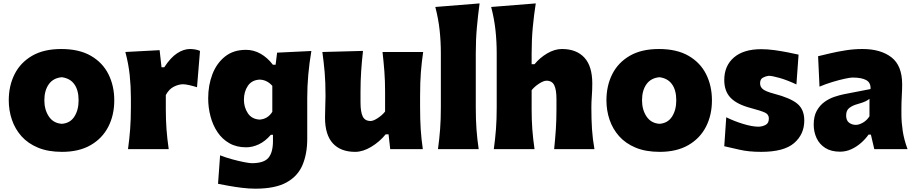

<svg xmlns="http://www.w3.org/2000/svg" viewBox="-20 -880 5397 1133"><path d="M346.2 16.1Q264.2 16.1 204.6 -8.5Q145 -33.2 106.9 -75.9Q68.8 -118.7 50.3 -173.3Q31.7 -228 31.7 -288.1Q31.7 -374 66.2 -442.4Q100.6 -510.7 169.4 -550.8Q238.3 -590.8 341.3 -590.8Q447.3 -590.8 516.6 -550.5Q585.9 -510.3 620.1 -441.7Q654.3 -373 654.3 -288.1Q654.3 -200.7 618.9 -131.8Q583.5 -63 514.6 -23.4Q445.8 16.1 346.2 16.1ZM344.7 -149.4Q393.6 -152.8 418.7 -191.7Q443.8 -230.5 443.8 -288.1Q443.8 -347.7 418.7 -382.8Q393.6 -418 344.7 -424.3Q294.4 -419.9 268.1 -383.1Q241.7 -346.2 241.7 -288.1Q241.7 -232.4 268.3 -192.6Q294.9 -152.8 344.7 -149.4Z M735.4 0Q743.7 -60.5 748 -117.7Q752.4 -174.8 752.4 -246.6V-303.2Q752.4 -369.6 745.4 -436.8Q738.3 -503.9 719.7 -573.2L921.9 -584L933.1 -482.9H949.2Q986.8 -540.5 1025.4 -565.7Q1064 -590.8 1101.1 -590.8Q1112.3 -590.8 1128.7 -588.6Q1145 -586.4 1160.2 -579.6L1142.6 -365.2Q1121.1 -372.1 1097.9 -377.4Q1074.7 -382.8 1060.1 -382.8Q1035.2 -382.8 1006.3 -368.7Q977.5 -354.5 958.5 -319.3V-234.9Q958.5 -171.9 962.6 -116.2Q966.8 -60.5 975.6 0Z M1486.8 233.4Q1449.7 233.4 1407.7 228.3Q1365.7 223.1 1328.4 216.3Q1291 209.5 1266.6 204.6L1278.8 36.6Q1312.5 49.8 1351.1 60.3Q1389.6 70.8 1421.4 76.9Q1453.1 83 1465.8 83Q1537.1 83 1564 51.3Q1590.8 19.5 1590.8 -47.9V-84.5H1578.1Q1544.9 -45.9 1507.3 -28.3Q1469.7 -10.7 1432.6 -10.7Q1375.5 -10.7 1333.3 -34.9Q1291 -59.1 1263.4 -100.3Q1235.8 -141.6 1222.2 -193.4Q1208.5 -245.1 1208.5 -299.8Q1208.5 -377 1233.4 -441.9Q1258.3 -506.8 1307.9 -546.4Q1357.4 -585.9 1431.6 -585.9Q1477.5 -585.9 1518.1 -562.7Q1558.6 -539.6 1590.3 -498H1606.4L1615.2 -569.3L1817.4 -579.1Q1805.2 -507.8 1799.1 -438.7Q1793 -369.6 1793 -301.3V-60.1Q1793 26.9 1765.4 93Q1737.8 159.2 1671.1 196.3Q1604.5 233.4 1486.8 233.4ZM1512.2 -174.3Q1560.5 -177.7 1586.9 -220.2V-373.5Q1555.7 -408.7 1512.7 -410.2Q1466.3 -408.2 1442.9 -373.8Q1419.4 -339.4 1419.4 -291.5Q1419.4 -246.6 1442.6 -211.7Q1465.8 -176.8 1512.2 -174.3Z M2075.7 16.1Q1990.2 16.1 1944.1 -34.2Q1897.9 -84.5 1897.9 -186.5Q1897.9 -224.1 1899.4 -252.9Q1900.9 -281.7 1900.9 -313Q1900.9 -395.5 1895.8 -454.1Q1890.6 -512.7 1882.3 -573.2L2122.1 -579.6Q2115.2 -519 2111.3 -460.7Q2107.4 -402.3 2107.4 -339.8V-274.9Q2107.4 -219.7 2120.4 -192.9Q2133.3 -166 2167 -166Q2183.1 -166 2209.2 -183.1Q2235.4 -200.2 2252.4 -221.7V-339.8Q2252.4 -402.3 2248.3 -457.5Q2244.1 -512.7 2237.3 -573.2H2477.1Q2468.3 -512.7 2463.6 -454.1Q2459 -395.5 2459 -313V-246.6Q2459 -174.8 2462.6 -117.7Q2466.3 -60.5 2475.1 0H2282.7L2272.9 -87.4H2255.9Q2220.2 -43.5 2170.9 -13.7Q2121.6 16.1 2075.7 16.1Z M2564.5 0Q2572.8 -60.5 2577.1 -117.7Q2581.5 -174.8 2581.5 -246.6V-565.9Q2581.5 -635.3 2574.2 -702.4Q2566.9 -769.5 2548.8 -838.9L2810.1 -859.9Q2800.8 -792.5 2794.2 -719.5Q2787.6 -646.5 2787.6 -565.9V-246.6Q2787.6 -174.8 2791.7 -117.7Q2795.9 -60.5 2804.7 0Z M2894 0Q2902.3 -60.5 2906.7 -117.7Q2911.1 -174.8 2911.1 -246.6V-565.9Q2911.1 -635.3 2903.8 -702.4Q2896.5 -769.5 2878.4 -838.9L3141.6 -859.9Q3130.9 -792.5 3124 -719.5Q3117.2 -646.5 3117.2 -565.9V-501H3134.3Q3164.6 -538.6 3208.7 -564.7Q3252.9 -590.8 3295.9 -590.8Q3381.3 -590.8 3428.2 -540.3Q3475.1 -489.7 3475.1 -387.2Q3475.1 -350.1 3472.4 -313.7Q3469.7 -277.3 3469.7 -246.6Q3469.7 -174.8 3473.4 -117.7Q3477.1 -60.5 3487.8 0H3250Q3256.3 -60.5 3260 -116.2Q3263.7 -171.9 3263.7 -234.9V-294.9Q3263.7 -350.1 3250.7 -377Q3237.8 -403.8 3204.6 -403.8Q3188 -403.8 3161.1 -386.5Q3134.3 -369.1 3117.2 -347.7V-234.9Q3117.2 -171.9 3121.3 -116.2Q3125.5 -60.5 3134.3 0Z M3873 16.1Q3791 16.1 3731.4 -8.5Q3671.9 -33.2 3633.8 -75.9Q3595.7 -118.7 3577.1 -173.3Q3558.6 -228 3558.6 -288.1Q3558.6 -374 3593 -442.4Q3627.4 -510.7 3696.3 -550.8Q3765.1 -590.8 3868.2 -590.8Q3974.1 -590.8 4043.5 -550.5Q4112.8 -510.3 4147 -441.7Q4181.2 -373 4181.2 -288.1Q4181.2 -200.7 4145.8 -131.8Q4110.4 -63 4041.5 -23.4Q3972.7 16.1 3873 16.1ZM3871.6 -149.4Q3920.4 -152.8 3945.6 -191.7Q3970.7 -230.5 3970.7 -288.1Q3970.7 -347.7 3945.6 -382.8Q3920.4 -418 3871.6 -424.3Q3821.3 -419.9 3794.9 -383.1Q3768.6 -346.2 3768.6 -288.1Q3768.6 -232.4 3795.2 -192.6Q3821.8 -152.8 3871.6 -149.4Z M4471.7 16.1Q4397.9 16.1 4343.8 3.4Q4289.6 -9.3 4253.9 -17.1L4265.6 -188Q4312 -165 4365.5 -148.7Q4418.9 -132.3 4457.5 -132.3Q4481.9 -133.8 4499.5 -144Q4517.1 -154.3 4517.1 -181.2Q4517.1 -205.1 4493.7 -215.8Q4470.2 -226.6 4409.7 -242.7Q4328.6 -264.2 4291.3 -303Q4253.9 -341.8 4253.9 -407.7Q4253.9 -491.7 4310.8 -540.8Q4367.7 -589.8 4472.2 -589.8Q4509.3 -589.8 4551.3 -584Q4593.3 -578.1 4630.9 -570.6Q4668.5 -563 4692.4 -557.6L4679.7 -381.8Q4626.5 -406.7 4581.8 -419.7Q4537.1 -432.6 4515.6 -432.6Q4499 -430.7 4482.2 -421.9Q4465.3 -413.1 4465.3 -388.7Q4465.3 -366.7 4482.4 -353.3Q4499.5 -339.8 4547.4 -327.1Q4644.5 -301.8 4685.3 -267.8Q4726.1 -233.9 4726.1 -168.9Q4726.1 -87.4 4666 -35.6Q4606 16.1 4471.7 16.1Z M4937 15.1Q4884.8 15.1 4850.1 -6.8Q4815.4 -28.8 4798.6 -65.2Q4781.7 -101.6 4781.7 -144.5Q4781.7 -194.3 4800 -226.8Q4818.4 -259.3 4846.2 -279.1Q4874 -298.8 4904.3 -308.8Q4934.6 -318.8 4958.5 -323.7L5117.2 -354.5Q5119.1 -392.1 5091.8 -407.2Q5064.5 -422.4 5010.7 -422.4Q4997.1 -422.4 4964.4 -415.3Q4931.6 -408.2 4891.4 -396Q4851.1 -383.8 4815.9 -368.7L4807.6 -548.3Q4836.4 -555.2 4878.7 -565.2Q4920.9 -575.2 4970.2 -583Q5019.5 -590.8 5069.3 -590.8Q5177.2 -590.8 5240.5 -541.7Q5303.7 -492.7 5303.7 -382.3Q5303.7 -354 5301.5 -313.5Q5299.3 -272.9 5299.3 -242.7V-204.6Q5299.3 -159.2 5306.9 -107.9Q5314.5 -56.6 5335.4 0H5139.2L5119.1 -85.9H5105.5Q5087.9 -60.5 5061.8 -37.4Q5035.6 -14.2 5003.9 0.5Q4972.2 15.1 4937 15.1ZM5030.3 -143.1Q5049.3 -143.1 5072.5 -156.5Q5095.7 -169.9 5110.8 -193.8V-296.9Q5101.6 -289.1 5087.2 -282Q5072.8 -274.9 5036.6 -264.6Q5012.7 -258.3 4992.9 -243.9Q4973.1 -229.5 4973.1 -198.7Q4973.1 -168.9 4990.5 -156Q5007.8 -143.1 5030.3 -143.1Z"/></svg>

Font: Pinar DS4-ExtraBold
Style: Regular
Weight: 800
Designer: Amin Abedi
Version: Version 2.000